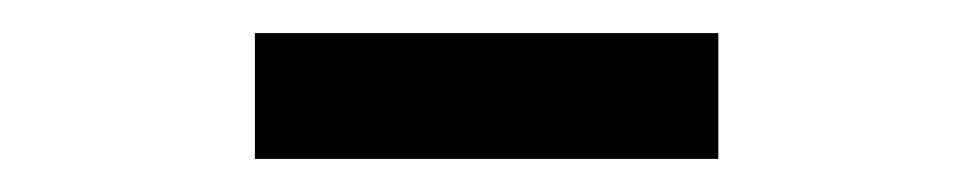

<svg xmlns="http://www.w3.org/2000/svg" viewBox="-20 -692 589 116"><path d="M134 -596V-672H414V-596Z"/></svg>

Font: TT Toshiba Sans Medium
Style: Regular
Weight: 500
Designer: Paul D. Hunt
Foundry: Toshiba Corporation
Version: Version 2.020;PS 2.000;hotconv 1.0.86;makeotf.lib2.5.63406